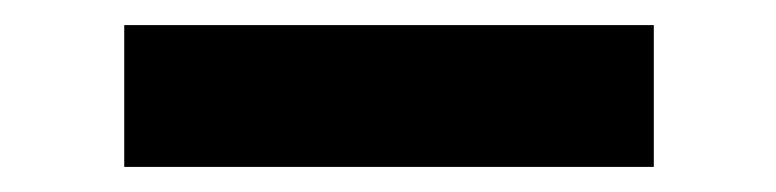

<svg xmlns="http://www.w3.org/2000/svg" viewBox="-20 -366 618 153"><path d="M79 -233V-346H501V-233Z"/></svg>

Font: DM Sans 36pt
Style: Bold
Weight: 700
Version: Version 4.004;gftools[0.9.30]